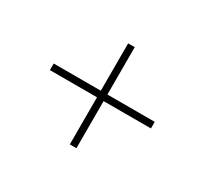

<svg xmlns="http://www.w3.org/2000/svg" viewBox="-97 -710 753 706"><g transform="rotate(30 279.5 -357.5)"><path d="M265 -143V-343H65V-371H265V-572H293V-371H494V-343H293V-143Z"/></g></svg>

Font: Noto Serif Thin
Style: Regular
Weight: 100
Designer: Monotype Design Team
Foundry: Monotype Imaging Inc.
Version: Version 2.015